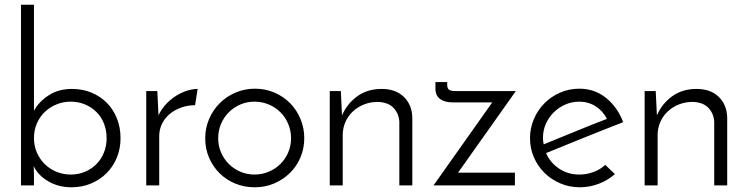

<svg xmlns="http://www.w3.org/2000/svg" viewBox="-20 -786 3167 814"><path d="M491 -200Q491 -156 475.5 -118Q460 -80 432 -52Q404 -24 366 -8Q328 8 283 8Q227 8 183.5 -18Q140 -44 123 -82Q123 -72 123.5 -62.5Q124 -53 124 -42V0H69V-766H124V-316Q143 -353 185 -381Q227 -409 285 -409Q330 -409 367.5 -393.5Q405 -378 432.5 -350.5Q460 -323 475.5 -284.5Q491 -246 491 -200ZM432 -200Q432 -233 421 -261.5Q410 -290 389.5 -310.5Q369 -331 341 -343Q313 -355 280 -355Q247 -355 218.5 -343Q190 -331 169 -310.5Q148 -290 136 -262Q124 -234 124 -201Q124 -168 136 -140Q148 -112 169 -91Q190 -70 218.5 -58Q247 -46 280 -46Q313 -46 341 -58Q369 -70 389.5 -91Q410 -112 421 -140Q432 -168 432 -200Z M807 -340Q777 -340 749.5 -330.5Q722 -321 701 -304Q680 -287 667.5 -262.5Q655 -238 655 -208V0H600V-400H647L652 -297Q664 -323 683 -343.5Q702 -364 724.5 -378.5Q747 -393 771.5 -401Q796 -409 818 -409Z M850 -200Q850 -243 866.5 -281.5Q883 -320 911.5 -348.5Q940 -377 978.5 -393.5Q1017 -410 1061 -410Q1105 -410 1143.5 -393.5Q1182 -377 1210 -348.5Q1238 -320 1254 -281.5Q1270 -243 1270 -200Q1270 -157 1254 -119Q1238 -81 1209.5 -53Q1181 -25 1143 -8.5Q1105 8 1060 8Q1016 8 978 -7.5Q940 -23 911.5 -51Q883 -79 866.5 -117Q850 -155 850 -200ZM905 -200Q905 -168 917 -140Q929 -112 950 -91Q971 -70 999 -58Q1027 -46 1059 -46Q1091 -46 1119.5 -58Q1148 -70 1169 -91Q1190 -112 1202 -140Q1214 -168 1214 -200Q1214 -232 1202 -260.5Q1190 -289 1169 -310Q1148 -331 1119.5 -343Q1091 -355 1059 -355Q1027 -355 999 -343Q971 -331 950 -310Q929 -289 917 -260.5Q905 -232 905 -200Z M1378 -400H1425L1430 -297Q1452 -347 1495 -378Q1538 -409 1598 -409Q1657 -409 1691.5 -376Q1726 -343 1728 -289V0H1673V-270Q1671 -304 1649 -328Q1627 -352 1583 -354Q1551 -354 1524 -343.5Q1497 -333 1476.5 -314Q1456 -295 1444.5 -269Q1433 -243 1433 -212V0H1378Z M2163 0H1818L2067 -352H1898Q1865 -352 1845.5 -366.5Q1826 -381 1826 -411V-438H1876V-425Q1876 -411 1884 -405.5Q1892 -400 1909 -400H2167L1922 -54H2163Z M2587 -48Q2558 -22 2519 -7Q2480 8 2438 8Q2394 8 2355.5 -8.5Q2317 -25 2288.5 -53Q2260 -81 2243.5 -119Q2227 -157 2227 -200Q2227 -243 2243.5 -281.5Q2260 -320 2288.5 -348.5Q2317 -377 2355 -393.5Q2393 -410 2436 -410Q2502 -410 2550.5 -370Q2599 -330 2622 -268Q2588 -255 2546.5 -238.5Q2505 -222 2461.5 -204.5Q2418 -187 2375 -169.5Q2332 -152 2295 -137Q2313 -96 2350.5 -71Q2388 -46 2436 -46Q2468 -46 2497 -57Q2526 -68 2546 -87ZM2553 -282Q2536 -316 2505 -335.5Q2474 -355 2436 -355Q2404 -355 2376 -342.5Q2348 -330 2327 -309Q2306 -288 2294 -260.5Q2282 -233 2282 -202Q2282 -186 2285 -174Q2316 -187 2351 -201Q2386 -215 2421 -229.5Q2456 -244 2490 -257.5Q2524 -271 2553 -282Z M2713 -400H2760L2765 -297Q2787 -347 2830 -378Q2873 -409 2933 -409Q2992 -409 3026.5 -376Q3061 -343 3063 -289V0H3008V-270Q3006 -304 2984 -328Q2962 -352 2918 -354Q2886 -354 2859 -343.5Q2832 -333 2811.5 -314Q2791 -295 2779.5 -269Q2768 -243 2768 -212V0H2713Z"/></svg>

Font: Josefin Sans
Style: Regular
Weight: 400
Designer: Santiago Orozco
Foundry: Typemade
Version: Version 1.0